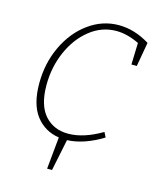

<svg xmlns="http://www.w3.org/2000/svg" viewBox="-104 -605 687 828"><g transform="rotate(15 239.5 -191.0)"><path d="M463 -488 444 -380H420L423 -477Q369 -503 321 -503Q256 -503 203 -461Q150 -419 119.5 -349.5Q89 -280 89 -200Q89 -110 128.5 -65.5Q168 -21 233 -21Q302 -21 383 -69L394 -47Q311 4 236 7L207 148H185L199 5Q134 -5 95.5 -55.5Q57 -106 57 -199Q57 -289 93 -365Q129 -441 190.5 -485.5Q252 -530 325 -530Q395 -530 463 -488Z"/></g></svg>

Font: Bitter Pro ExtraLight
Style: Italic
Weight: 275
Italic angle: -9°
Designer: Sol Matas, and Bitter project Authors
Foundry: Sol Matas
Version: Version 1.010